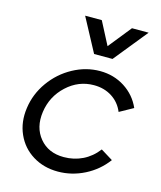

<svg xmlns="http://www.w3.org/2000/svg" viewBox="-113 -833 777 924"><g transform="rotate(15 275.0 -370.5)"><path d="M40 -248Q49.8 -319.8 93 -380.4Q136.2 -440.9 200.7 -476.1Q265.1 -511.2 335 -511.2Q403.8 -511.2 458.5 -476.1Q513.2 -440.9 539.1 -381.8L471.2 -344.2Q453.1 -388.2 414.3 -413.1Q375.5 -438 324.2 -438Q247.6 -438 189 -383.8Q130.4 -329.6 119.1 -250Q107.9 -170.9 151.4 -118.4Q194.8 -65.9 272 -65.9Q322.3 -65.9 365.5 -86.9Q408.7 -107.9 439.9 -148.9L500 -111.8Q458 -55.2 394.8 -23.2Q331.5 8.8 262.2 8.8Q191.9 8.8 137.2 -24.9Q82.5 -58.6 56.2 -117.7Q29.8 -176.8 40 -248ZM195.8 -750H278.8L337.9 -636.2L429.2 -750H512.2L377 -583H285.2Z"/></g></svg>

Font: Human Sans
Style: Italic
Weight: 400
Italic angle: -8°
Designer: Tim Radville
Foundry: Continuum
Version: Version 1.000;FEAKit 1.0